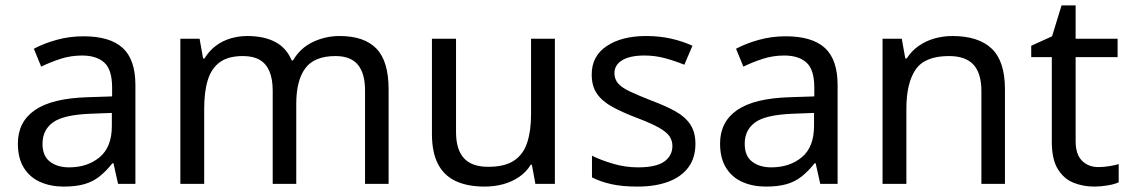

<svg xmlns="http://www.w3.org/2000/svg" viewBox="-20 -679 4173 709"><path d="M288 -545Q386 -545 433 -502Q480 -459 480 -365V0H416L399 -76H395Q372 -47 347.5 -27.5Q323 -8 291.5 1Q260 10 215 10Q167 10 128.5 -7Q90 -24 68 -59.5Q46 -95 46 -149Q46 -229 109 -272.5Q172 -316 303 -320L394 -323V-355Q394 -422 365 -448Q336 -474 283 -474Q241 -474 203 -461.5Q165 -449 132 -433L105 -499Q140 -518 188 -531.5Q236 -545 288 -545ZM314 -259Q214 -255 175.5 -227Q137 -199 137 -148Q137 -103 164.5 -82Q192 -61 235 -61Q303 -61 348 -98.5Q393 -136 393 -214V-262Z M1234 -546Q1325 -546 1370 -499.5Q1415 -453 1415 -349V0H1328V-345Q1328 -408 1301.5 -440Q1275 -472 1219 -472Q1141 -472 1107.5 -427Q1074 -382 1074 -296V0H987V-345Q987 -387 975 -415.5Q963 -444 939 -458Q915 -472 877 -472Q823 -472 792 -449.5Q761 -427 747.5 -384Q734 -341 734 -278V0H646V-536H717L730 -463H735Q752 -491 776.5 -509.5Q801 -528 831 -537Q861 -546 893 -546Q955 -546 996.5 -524Q1038 -502 1057 -456H1062Q1089 -502 1135.5 -524Q1182 -546 1234 -546Z M2029 -536V0H1957L1944 -71H1940Q1923 -43 1896 -25Q1869 -7 1837 1.5Q1805 10 1770 10Q1706 10 1662.5 -10.5Q1619 -31 1597 -74Q1575 -117 1575 -185V-536H1664V-191Q1664 -127 1693 -95Q1722 -63 1783 -63Q1843 -63 1877.5 -85.5Q1912 -108 1926.5 -151.5Q1941 -195 1941 -257V-536Z M2548 -148Q2548 -96 2522 -61Q2496 -26 2448 -8Q2400 10 2334 10Q2278 10 2237.5 1Q2197 -8 2166 -24V-104Q2198 -88 2243.5 -74.5Q2289 -61 2336 -61Q2403 -61 2433 -82.5Q2463 -104 2463 -140Q2463 -160 2452 -176Q2441 -192 2412.5 -208Q2384 -224 2331 -244Q2279 -264 2242 -284Q2205 -304 2185 -332Q2165 -360 2165 -404Q2165 -472 2220.5 -509Q2276 -546 2366 -546Q2415 -546 2457.5 -536.5Q2500 -527 2537 -510L2507 -440Q2473 -454 2436 -464Q2399 -474 2360 -474Q2306 -474 2277.5 -456.5Q2249 -439 2249 -409Q2249 -387 2262 -371.5Q2275 -356 2305.5 -341.5Q2336 -327 2387 -307Q2438 -288 2474 -268Q2510 -248 2529 -219.5Q2548 -191 2548 -148Z M2881 -545Q2979 -545 3026 -502Q3073 -459 3073 -365V0H3009L2992 -76H2988Q2965 -47 2940.5 -27.5Q2916 -8 2884.5 1Q2853 10 2808 10Q2760 10 2721.5 -7Q2683 -24 2661 -59.5Q2639 -95 2639 -149Q2639 -229 2702 -272.5Q2765 -316 2896 -320L2987 -323V-355Q2987 -422 2958 -448Q2929 -474 2876 -474Q2834 -474 2796 -461.5Q2758 -449 2725 -433L2698 -499Q2733 -518 2781 -531.5Q2829 -545 2881 -545ZM2907 -259Q2807 -255 2768.5 -227Q2730 -199 2730 -148Q2730 -103 2757.5 -82Q2785 -61 2828 -61Q2896 -61 2941 -98.5Q2986 -136 2986 -214V-262Z M3497 -546Q3593 -546 3642 -499.5Q3691 -453 3691 -349V0H3604V-343Q3604 -408 3575 -440Q3546 -472 3484 -472Q3395 -472 3361 -422Q3327 -372 3327 -278V0H3239V-536H3310L3323 -463H3328Q3346 -491 3372.5 -509.5Q3399 -528 3431 -537Q3463 -546 3497 -546Z M4036 -62Q4056 -62 4077 -65.5Q4098 -69 4111 -73V-6Q4097 1 4071 5.5Q4045 10 4021 10Q3979 10 3943.5 -4.5Q3908 -19 3886 -55Q3864 -91 3864 -156V-468H3788V-510L3865 -545L3900 -659H3952V-536H4107V-468H3952V-158Q3952 -109 3975.5 -85.5Q3999 -62 4036 -62Z"/></svg>

Font: ukorean15
Style: Book
Weight: 400
Designer: Jelle Bosma - Monotype Design Team
Foundry: Monotype Imaging Inc.
Version: Version 2.003